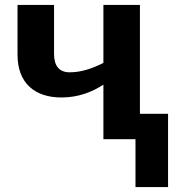

<svg xmlns="http://www.w3.org/2000/svg" viewBox="-20 -564 713 778"><path d="M547 -544H399V-309C353 -286 309 -271 262 -271C221 -271 199 -296 199 -345V-544H51V-342C51 -227 121 -169 229 -169C300 -169 356 -193 399 -221V0H529V194H661V-103H547Z"/></svg>

Font: Noto Sans Display
Style: Bold
Weight: 700
Designer: Monotype Design Team
Foundry: Monotype Imaging Inc.
Version: Version 1.900